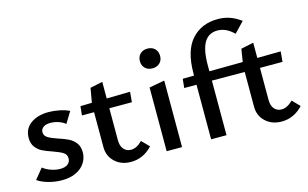

<svg xmlns="http://www.w3.org/2000/svg" viewBox="-88 -948 1916 1193"><g transform="rotate(-15 870.0 -352.0)"><path d="M26 -37 80 -103Q101 -86 131 -75.5Q161 -65 190 -65Q222 -65 239 -79Q256 -93 256 -115Q256 -140 236 -153Q216 -166 171 -182Q132 -195 108 -207Q84 -219 66.5 -242Q49 -265 49 -301Q49 -360 94 -392.5Q139 -425 209 -425Q243 -425 279.5 -417.5Q316 -410 342 -397L298 -325Q280 -340 254.5 -348.5Q229 -357 203 -357Q173 -357 157 -345Q141 -333 141 -314Q141 -291 161.5 -278Q182 -265 224 -251Q264 -238 289.5 -225.5Q315 -213 333 -189.5Q351 -166 351 -129Q351 -93 331.5 -62Q312 -31 274 -12.5Q236 6 183 6Q138 6 95.5 -6Q53 -18 26 -37Z M764 -56Q706 7 626 7Q564 7 523.5 -30.5Q483 -68 483 -126V-351H405L411 -409L485 -411L501 -503L581 -520V-413L732 -416L726 -350H581V-144Q581 -107 599 -86.5Q617 -66 645 -66Q683 -66 718 -103Z M840 -583Q840 -612 858 -629.5Q876 -647 905 -647Q934 -647 952 -629.5Q970 -612 970 -583Q970 -555 952 -537.5Q934 -520 905 -520Q876 -520 858 -537.5Q840 -555 840 -583ZM856 -410 955 -428V0H856Z M1733 -56Q1675 7 1595 7Q1533 7 1492.5 -30.5Q1452 -68 1452 -126V-350L1241 -351V0H1142V-351H1063L1069 -409L1142 -410V-423Q1142 -570 1205.5 -640.5Q1269 -711 1374 -711Q1416 -711 1451.5 -698.5Q1487 -686 1522 -660L1459 -594Q1432 -620 1406.5 -631.5Q1381 -643 1354 -643Q1297 -643 1269 -596Q1241 -549 1241 -449V-411L1456 -413L1469 -495L1550 -512V-414L1701 -416L1695 -350H1550V-144Q1550 -107 1567.5 -86.5Q1585 -66 1614 -66Q1650 -66 1687 -103Z"/></g></svg>

Font: Ysabeau Infant Semibold
Style: Regular
Weight: 600
Designer: Christian Thalmann (Catharsis Fonts)
Version: Version 0.003